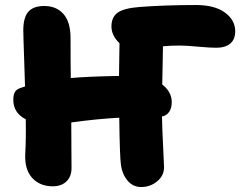

<svg xmlns="http://www.w3.org/2000/svg" viewBox="-20 -733 963 768"><path d="M190.9 12.2Q139.2 12.2 108.4 -21.7Q77.6 -55.7 81.1 -119.1Q84.5 -182.6 83 -255.9Q33.2 -281.2 33.2 -334Q33.2 -354.5 40.3 -366Q47.4 -377.4 66.9 -382.8Q68.8 -383.3 73.5 -385Q78.1 -386.7 80.1 -387.2Q79.1 -427.7 77.1 -481.4Q75.2 -535.2 74.2 -567.4Q73.2 -599.6 73.2 -611.8Q73.2 -663.1 93.3 -686Q113.3 -709 157.2 -709Q205.6 -709 233.9 -677Q262.2 -645 262.2 -580.1Q262.2 -472.7 263.2 -420.9Q333.5 -427.2 456.1 -429.2Q456.5 -450.7 457 -495.1Q457.5 -539.6 458 -560.1Q425.8 -590.8 425.8 -627Q425.8 -664.6 450.7 -682.4Q475.6 -700.2 538.1 -705.1Q639.6 -712.9 764.2 -712.9Q838.4 -712.9 879.6 -682.9Q920.9 -652.8 920.9 -607.9Q920.9 -575.7 901.1 -558.8Q881.3 -542 845.2 -542Q818.8 -542 771.5 -546.4Q724.1 -550.8 700.2 -550.8Q660.2 -550.8 631.8 -547.9Q631.3 -521.5 630.4 -466.1Q629.4 -410.6 628.9 -395Q667 -365.7 667 -324.2Q667 -300.8 656.7 -285.6Q646.5 -270.5 627.9 -267.1Q628.9 -215.3 632.6 -144.3Q636.2 -73.2 636.2 -64Q636.2 -30.3 608.6 -7.6Q581.1 15.1 544.9 15.1Q512.2 15.1 490.7 -10Q469.2 -35.2 463.9 -71.8Q459 -105 457 -262.2Q366.7 -257.3 265.1 -243.2Q265.1 -207 265.6 -146Q266.1 -85 266.1 -61Q266.1 -26.9 245.8 -7.3Q225.6 12.2 190.9 12.2Z"/></svg>

Font: Shantell Sans Normal
Style: Regular
Weight: 800
Designer: Stephen Nixon, Anya Danilova, Shantell Martin
Foundry: Arrow Type
Version: Version 1.006;[559af2be0]